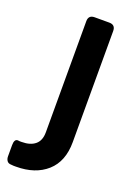

<svg xmlns="http://www.w3.org/2000/svg" viewBox="-211 -601 610 878"><g transform="rotate(20 94.0 -161.5)"><path d="M-14 221Q-19 221 -25 221Q-31 221 -37 220Q-51 220 -57.5 211Q-64 202 -64 189V135Q-64 104 -46 105Q-42 106 -37.5 106Q-33 106 -28 106Q14 106 37.5 86.5Q61 67 61 27V-514Q61 -544 91 -544H162Q192 -544 192 -514V27Q192 121 136 171Q80 221 -14 221Z"/></g></svg>

Font: Pitagon Sans Text
Style: Bold
Weight: 700
Designer: Travis Tran
Foundry: Pitagon
Version: Version 1.001; ttfautohint (v1.8.4.7-5d5b);gftools[0.9.26]